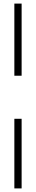

<svg xmlns="http://www.w3.org/2000/svg" viewBox="-20 -930 200 1070"><path d="M60 -910H100.5V-508H60ZM60 -268H100.5V120H60Z"/></svg>

Font: Big Shoulders Thin
Style: Regular
Weight: 100
Version: Version 2.002